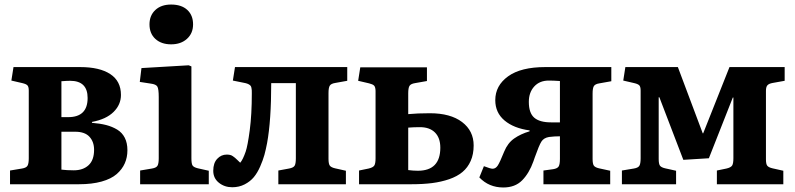

<svg xmlns="http://www.w3.org/2000/svg" viewBox="-20 -807 3481 841"><path d="M23.9 0V-60.1L76.2 -68.8Q94.7 -71.8 100.3 -80.8Q106 -89.8 106 -113.8V-410.2Q106 -426.8 100.3 -432.9Q94.7 -439 78.1 -442.9L29.8 -454.1L39.1 -513.2H331.1Q416.5 -513.2 463.1 -482.4Q509.8 -451.7 509.8 -391.1Q509.8 -348.6 477.5 -316.7Q445.3 -284.7 382.8 -272.9V-269Q418.5 -266.1 445.1 -259.3Q471.7 -252.4 493.4 -239.3Q515.1 -226.1 526.6 -203.4Q538.1 -180.7 538.1 -148.9Q538.1 -117.7 526.6 -91.6Q515.1 -65.4 491 -44.4Q466.8 -23.4 424.8 -11.7Q382.8 0 326.2 0ZM249 -293.9H278.8Q363.8 -293.9 363.8 -377.9Q363.8 -453.1 287.1 -453.1Q273.4 -453.1 249 -451.2ZM303.2 -61Q343.8 -61 367.9 -83.3Q392.1 -105.5 392.1 -150.9Q392.1 -186 371.8 -208Q351.6 -230 309.1 -230H249V-64Q272.9 -61 303.2 -61Z M634.8 -700.2Q634.8 -739.3 660.4 -763.2Q686 -787.1 729.5 -787.1Q774.9 -787.1 800.3 -763.7Q825.7 -740.2 825.7 -700.2Q825.7 -661.1 799.1 -637Q772.5 -612.8 729.5 -612.8Q686.5 -612.8 660.6 -636.5Q634.8 -660.2 634.8 -700.2ZM593.8 0V-60.1L645.5 -68.8Q664.1 -71.8 669.7 -80.8Q675.3 -89.8 675.3 -113.8V-381.8Q675.3 -417 669.4 -427.5Q663.6 -438 639.6 -440.9L592.3 -448.2L599.6 -508.8L806.6 -521L818.4 -516.1V-113.8Q818.4 -89.8 823.5 -82Q828.6 -74.2 846.7 -69.8L894.5 -59.1V0Z M997.1 13.2Q963.4 13.2 938.7 -6.6Q914.1 -26.4 914.1 -59.1Q914.1 -92.8 931.4 -111.3Q948.7 -129.9 973.1 -129.9Q981.4 -129.9 987.8 -128.4Q994.1 -127 1000 -122.8Q1005.9 -118.7 1009.5 -115.7Q1013.2 -112.8 1020.5 -105.5Q1027.8 -98.1 1032.2 -94.2Q1043.9 -107.4 1056.2 -143.1Q1064.9 -168.5 1074 -237.1Q1083 -305.7 1083 -397.9Q1083 -407.2 1082.8 -411.6Q1082.5 -416 1081.3 -422.4Q1080.1 -428.7 1077.1 -431.9Q1074.2 -435.1 1068.8 -438Q1063.5 -440.9 1055.2 -442.9L1000 -454.1L1009.3 -513.2H1501V-453.1L1449.2 -443.8Q1430.2 -440.9 1424.6 -431.9Q1418.9 -422.9 1418.9 -398.9V-111.8Q1418.9 -88.9 1424.8 -81.3Q1430.7 -73.7 1447.3 -69.8L1495.1 -59.1V0H1199.2V-60.1L1246.1 -68.8Q1265.1 -72.3 1270.5 -81.1Q1275.9 -89.8 1275.9 -113.8V-442.9H1168Q1168 -278.8 1149.9 -180.2Q1144.5 -151.9 1138.2 -128.7Q1131.8 -105.5 1119.6 -77.6Q1107.4 -49.8 1091.8 -31Q1076.2 -12.2 1051.8 0.5Q1027.3 13.2 997.1 13.2Z M1552.7 0V-60.1L1594.7 -68.8Q1613.8 -73.2 1619.4 -81.8Q1625 -90.3 1625 -113.8V-409.2Q1624.5 -425.8 1618.7 -431.9Q1612.8 -438 1596.7 -441.9L1548.8 -453.1L1558.1 -512.2H1850.1V-452.1L1797.9 -442.9Q1779.3 -439.9 1773.7 -430.9Q1768.1 -421.9 1768.1 -397.9V-307.1Q1807.6 -311 1862.8 -311Q1953.1 -311 2003.9 -272.5Q2054.7 -233.9 2054.7 -169.9Q2054.7 -131.3 2041.7 -102.1Q2028.8 -72.8 2005.6 -53.5Q1982.4 -34.2 1947.8 -22.2Q1913.1 -10.3 1873 -5.1Q1833 0 1782.7 0ZM1810.1 -59.1Q1908.7 -59.1 1908.7 -160.2Q1908.7 -203.1 1885.3 -226.6Q1861.8 -250 1819.8 -250Q1792.5 -250 1768.1 -248V-62Q1790.5 -59.1 1810.1 -59.1Z M2184.6 14.2Q2121.6 14.2 2079.6 -29.8L2099.6 -79.1Q2128.4 -67.9 2137.7 -67.9Q2150.9 -67.9 2160.2 -81.8Q2169.4 -95.7 2188.5 -143.1Q2203.6 -180.2 2231.9 -200.2Q2260.3 -220.2 2299.8 -231.9V-235.8Q2230.5 -245.1 2189.9 -279.3Q2149.4 -313.5 2149.4 -368.2Q2149.4 -432.1 2205.6 -472.7Q2261.7 -513.2 2368.7 -513.2H2657.7V-451.2L2605.5 -441.9Q2586.9 -439 2581.3 -429.9Q2575.7 -420.9 2575.7 -397V-110.8Q2575.7 -88.9 2581.3 -81.3Q2586.9 -73.7 2603.5 -69.8L2652.8 -59.1V0H2360.4V-60.1L2402.8 -65.9Q2421.4 -68.8 2427 -77.9Q2432.6 -86.9 2432.6 -110.8V-210Q2408.2 -210 2384.8 -207Q2361.8 -203.1 2351.6 -187Q2341.3 -170.9 2322.3 -117.2Q2318.4 -106 2316.4 -100.1Q2297.9 -48.3 2267.1 -17.1Q2236.3 14.2 2184.6 14.2ZM2393.6 -271H2432.6V-452.1Q2404.3 -454.1 2383.8 -454.1Q2343.8 -454.1 2320.1 -428.2Q2296.4 -402.3 2296.4 -360.8Q2296.4 -312 2320.1 -291.5Q2343.8 -271 2393.6 -271Z M2704.1 0V-60.1L2756.3 -68.8Q2774.9 -71.8 2780.5 -80.8Q2786.1 -89.8 2786.1 -113.8V-410.2Q2786.1 -426.8 2780.5 -432.9Q2774.9 -439 2758.3 -442.9L2710 -454.1L2719.2 -513.2H2949.2L3058.1 -223.1H3060.1L3175.3 -513.2H3417V-453.1L3365.2 -443.8Q3348.1 -440.9 3341.6 -433.6Q3335 -426.3 3335 -409.2V-108.9Q3335 -88.4 3340.8 -81.1Q3346.7 -73.7 3363.3 -69.8L3411.1 -59.1V0H3120.1V-60.1L3162.1 -68.8Q3181.2 -73.2 3186.8 -81.8Q3192.4 -90.3 3192.4 -113.8V-379.9H3189.9L3085 -113.8L2973.1 -106.9L2868.2 -380.9H2865.2V-110.8Q2865.2 -88.9 2870.8 -81.3Q2876.5 -73.7 2893.1 -69.8L2941.4 -59.1V0Z"/></svg>

Font: Literata Book
Style: Bold
Weight: 700
Designer: Latin by Veronika Burian and Jose Scaglione. Greek by Irene Vlachou. Cyrillic by Vera Evstafieva
Foundry: TypeTogether
Version: Version 2.003;PS 002.003;hotconv 1.0.88;makeotf.lib2.5.64775